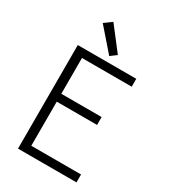

<svg xmlns="http://www.w3.org/2000/svg" viewBox="-231 -1074 1037 1180"><g transform="rotate(30 287.5 -484.0)"><path d="M96 0V-735H511V-679H158V-425H444V-369H158V-56H511V0ZM297 -773 161 -929 214 -968 340 -805Z"/></g></svg>

Font: Jozsika Light
Style: Regular
Weight: 300
Monospace: yes
Designer: Belleve Invis
Foundry: Belleve Invis
Version: 2.1.0